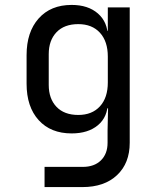

<svg xmlns="http://www.w3.org/2000/svg" viewBox="-20 -580 640 780"><path d="M161 180V98H316Q363 98 390 71.5Q417 45 417 0V-50L419 -140H401L418 -165Q418 -105 378 -71.5Q338 -38 271 -38Q186 -38 137 -92Q88 -146 88 -240V-356Q88 -450 137 -505Q186 -560 271 -560Q338 -560 378 -525Q418 -490 418 -430L401 -455H418V-550H507V0Q507 83 455.5 131.5Q404 180 315 180ZM298 -113Q354 -113 386 -148Q418 -183 418 -245V-350Q418 -412 386 -447Q354 -482 298 -482Q241 -482 209.5 -449Q178 -416 178 -360V-235Q178 -179 209.5 -146Q241 -113 298 -113Z"/></svg>

Font: Pitagon Sans Mono
Style: Regular
Weight: 400
Monospace: yes
Designer: Travis Tran
Foundry: Pitagon
Version: Version 1.001;gftools[0.9.26]